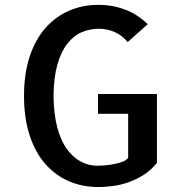

<svg xmlns="http://www.w3.org/2000/svg" viewBox="-20 -751 733 776"><path d="M614.3 -371.1V-92.8Q591.8 -64.5 564 -46.4Q536.1 -28.3 505.4 -16.6Q474.6 -4.9 441.9 0Q409.2 4.9 377 4.9Q312.5 4.9 258.3 -18.6Q204.1 -42 163.6 -87.9Q123 -133.8 100.1 -203.1Q77.1 -272.5 77.1 -363.3Q77.1 -454.1 100.1 -522.9Q123 -591.8 163.6 -637.7Q204.1 -683.6 258.8 -707.5Q313.5 -731.4 377 -731.4Q435.5 -731.4 486.3 -711.9Q537.1 -692.4 577.1 -653.3L496.1 -581.1Q472.7 -609.4 442.4 -622.1Q412.1 -634.8 379.9 -634.8Q343.8 -634.8 311 -621.1Q278.3 -607.4 252.4 -574.7Q226.6 -542 211.9 -490.2Q197.3 -438.5 196.3 -363.3Q197.3 -290 211.4 -236.3Q225.6 -182.6 250.5 -148.4Q275.4 -114.3 307.1 -97.7Q338.9 -81.1 374 -81.1Q384.8 -81.1 402.8 -82.5Q420.9 -84 439 -87.4Q457 -90.8 473.6 -96.7Q490.2 -102.5 498 -113.3V-291H376V-371.1Z"/></svg>

Font: Allerta
Style: Medium
Weight: 500
Designer: Matt McInerney
Foundry: Matt McInerney
Version: Version 1.0